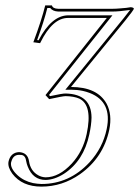

<svg xmlns="http://www.w3.org/2000/svg" viewBox="-20 -462 520 717"><path d="M149.9 -106.9 378.9 -395H233.9Q176.3 -395 130.9 -303.2Q129.9 -301.8 129.9 -300.8L104.5 -304.2Q136.2 -389.6 148.9 -441.9H173.8Q177.2 -429.7 197.3 -429.2H400.4Q413.1 -429.2 429.4 -430.7Q445.8 -432.1 451.2 -432.6L468.3 -435.1Q479.5 -434.1 480 -429.2Q477.5 -422.4 449.2 -387.2L245.1 -137.2Q343.8 -137.2 378.4 -74.2Q399.4 -34.2 388.2 22Q366.2 126.5 278.8 188.5Q212.4 234.9 134.8 234.9Q62.5 234.9 25.9 186.5Q8.3 162.1 11.7 142.1Q18.1 112.3 43.5 106.9Q47.9 106.4 51.3 106Q83.5 107.9 88.4 140.1Q93.8 176.3 122.6 192.4Q135.3 199.7 150.4 200.2Q200.2 200.2 248 148.9Q290 103 303.7 38.1Q326.7 -69.8 275.9 -93.8Q255.9 -102.5 225.1 -103Q214.4 -103 163.6 -91.8ZM163.1 -107.4 167 -103Q213.9 -113.3 225.1 -112.8Q321.3 -110.8 321.8 -22.9Q321.3 3.9 313.5 40Q292.5 138.7 218.8 187Q183.1 209.5 150.4 210Q103 210 83.5 159.7Q79.6 149.9 78.1 141.1Q75.2 118.7 60.5 116.7Q56.2 116.2 51.3 116.2Q29.3 116.2 22.5 141.1Q22 143.1 21.5 144Q17.1 165.5 44.9 191.9Q69.3 214.4 103.5 221.7Q119.1 224.6 134.8 225.1Q238.8 225.1 314 144.5Q363.8 90.3 378.4 20Q399.9 -81.5 315.4 -114.7Q302.7 -119.6 289.1 -122.6Q268.1 -127 245.1 -127H224.1L441.4 -393.6Q459.5 -416 465.8 -424.8Q423.3 -418.9 400.4 -418.9H197.3Q176.8 -419.9 167.5 -432.1H156.7Q144.5 -382.8 118.7 -312.5L124 -311.5Q172.4 -403.8 233.9 -404.8H399.9Z"/></svg>

Font: Linux Biolinum Outline O
Style: Italic
Weight: 400
Italic angle: -12°
Designer: Philipp H. Poll
Foundry: Philipp H. Poll
Version: Version 0.6.2